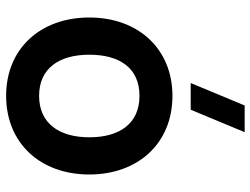

<svg xmlns="http://www.w3.org/2000/svg" viewBox="-120 -722 858 658"><g transform="rotate(90 309.0 -393.0)"><path d="M308.5 15C470 15 578 -101.5 578 -270C578 -437 471.5 -555 308.5 -555C149 -555 40 -439.5 40 -270C40 -103 146 15 308.5 15ZM167.5 -270C167.5 -372 211.5 -442 308.5 -442C403 -442 450.5 -374.5 450.5 -270C450.5 -168.5 404 -98 308.5 -98C215.5 -98 167.5 -165 167.5 -270ZM264.5 -617.5H356L433 -802.5H341.5Z"/></g></svg>

Font: Manrope
Style: Bold
Weight: 700
Designer: Mikhail Sharanda
Foundry: Mikhail Sharanda
Version: Version 4.505;FEAKit 1.0